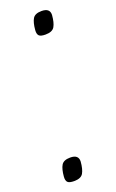

<svg xmlns="http://www.w3.org/2000/svg" viewBox="-114 -569 366 604"><g transform="rotate(-20 68.5 -267.0)"><path d="M-1 -22Q1 -47 8.5 -59.5Q16 -72 38 -72Q66 -72 65 -49Q63 -24 55.5 -11Q48 2 25 2Q9 2 3.5 -3.5Q-2 -9 -1 -22ZM72 -486Q74 -511 81.5 -523.5Q89 -536 111 -536Q139 -536 138 -513Q136 -488 128.5 -475Q121 -462 98 -462Q82 -462 76.5 -467.5Q71 -473 72 -486Z"/></g></svg>

Font: Georama SemiCondensed Light
Style: Italic
Weight: 300
Width: 4
Italic angle: -9°
Designer: Jean-Baptiste Levee
Foundry: Production Type
Version: Version 1.000